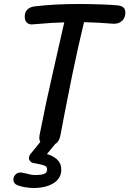

<svg xmlns="http://www.w3.org/2000/svg" viewBox="-20 -717 648 962"><path d="M608 -653Q608 -628 591.5 -612.5Q575 -597 548 -598Q478 -604 401 -606Q374 -496 341 -337Q300 -134 283 -40Q277 -7 257 4L215 55Q245 63 266 82Q287 101 287 132Q287 177 248 201Q209 225 148 225Q129 225 105.5 221Q82 217 67 211Q47 202 47 184Q47 168 57.5 157.5Q68 147 84 147Q85 147 105 151Q137 160 155 160Q185 160 200.5 154.5Q216 149 216 132Q216 118 204 113Q192 108 155 101Q141 100 133 92.5Q125 85 125 75Q125 68 130 58L182 -6Q177 -14 177 -26Q177 -36 180 -49Q214 -221 241 -336L291 -557L302 -605Q248 -604 144 -595Q126 -593 115 -603Q104 -613 104 -634Q104 -656 117 -669Q130 -682 153 -685Q252 -697 373 -697Q422 -697 483.5 -695Q545 -693 570 -690Q588 -688 598 -680Q608 -672 608 -653Z"/></svg>

Font: Mali Medium
Style: Italic
Weight: 500
Italic angle: -10°
Version: Version 1.000; ttfautohint (v1.6)